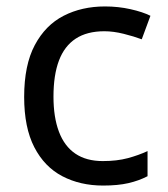

<svg xmlns="http://www.w3.org/2000/svg" viewBox="-20 -566 520 596"><path d="M300 10Q229 10 173.5 -19Q118 -48 86.5 -109Q55 -170 55 -265Q55 -364 88 -426Q121 -488 177.5 -517Q234 -546 306 -546Q347 -546 385 -537.5Q423 -529 447 -517L420 -444Q396 -453 364 -461Q332 -469 304 -469Q250 -469 215 -446Q180 -423 163 -378Q146 -333 146 -266Q146 -202 163 -157Q180 -112 214 -89Q248 -66 299 -66Q343 -66 376.5 -75Q410 -84 438 -97V-19Q411 -5 378.5 2.5Q346 10 300 10Z"/></svg>

Font: Noto Sans Khmer UI
Style: Regular
Weight: 400
Designer: Danh Hong and the Monotype Design Team
Foundry: Monotype Imaging Inc.
Version: Version 2.002